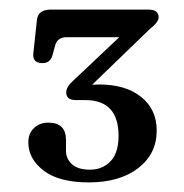

<svg xmlns="http://www.w3.org/2000/svg" viewBox="-20 -720 384 400"><path d="M306.5 -448Q306.5 -399.5 268 -369.8Q229.5 -340 165 -340Q103 -340 71 -364.5Q39 -389 39 -423.5Q39 -442 50.8 -453.2Q62.5 -464.5 80.5 -464.5Q117.5 -464.5 117.5 -428.5V-406Q117.5 -389 130 -377.8Q142.5 -366.5 167.5 -366.5Q193.5 -366.5 210.2 -384Q227 -401.5 227 -437Q227 -511.5 157.5 -511.5H138Q118 -511.5 118 -527.5Q118 -539 132 -551.5L228.5 -642.5H119Q99.5 -642.5 95 -625.5L89.5 -605.5Q85 -588.5 68.5 -588.5Q47 -588.5 49.5 -609.5L57 -679Q59.5 -700 86 -700H289.5Q310.5 -700 310.5 -683.5Q310.5 -674 290.5 -658L172 -543.5Q179 -544 186 -544Q242 -544 274.2 -518Q306.5 -492 306.5 -448Z"/></svg>

Font: Fraunces 9pt Soft
Style: Regular
Weight: 400
Version: Version 1.000;[0bf87f6ff]